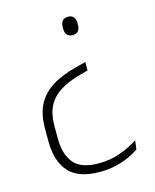

<svg xmlns="http://www.w3.org/2000/svg" viewBox="-102 -564 640 795"><g transform="rotate(-15 218.0 -166.5)"><path d="M244.5 -283 286.5 -294V-257.5L253 -248.5Q200 -234.5 164.8 -212.2Q129.5 -190 112 -156.2Q94.5 -122.5 94.5 -73V-19.5Q94.5 51 126 88.5Q157.5 126 232.5 126Q283 126 327 109.8Q371 93.5 402 72.5L397 111Q381 122.5 355.5 134.2Q330 146 297.8 153.8Q265.5 161.5 228 161.5Q136.5 161.5 95.2 115.5Q54 69.5 54 -17V-72.5Q54 -132 75 -172.8Q96 -213.5 138.5 -240.2Q181 -267 244.5 -283ZM265.5 -493.5Q281 -493.5 289 -484.2Q297 -475 297 -456.5V-451.5Q297 -433.5 289 -424.2Q281 -415 265.5 -415Q249.5 -415 241.5 -424.2Q233.5 -433.5 233.5 -451.5V-456.5Q233.5 -475 241.5 -484.2Q249.5 -493.5 265.5 -493.5Z"/></g></svg>

Font: Anek Malayalam ExtraLight
Style: Regular
Weight: 250
Version: Version 1.003